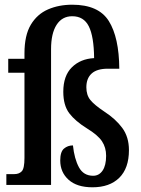

<svg xmlns="http://www.w3.org/2000/svg" viewBox="-20 -786 601 816"><path d="M373 10Q307 10 271.5 -22Q236 -54 236 -104Q236 -141 252 -154.5Q268 -168 290 -168Q296 -111 315.5 -75Q335 -39 376 -39Q401 -39 416 -61Q431 -83 431 -124Q431 -159 413.5 -185.5Q396 -212 350 -240Q300 -271 274.5 -304.5Q249 -338 249 -396Q249 -464 285.5 -500Q322 -536 380 -539Q379 -631 357.5 -674Q336 -717 287 -717Q244 -717 220.5 -680.5Q197 -644 197 -577V0H7V-46H41Q61 -46 72.5 -58Q84 -70 84 -115V-477H15V-536H84V-559Q84 -636 111 -681Q138 -726 184 -746Q230 -766 287 -766Q399 -766 442.5 -696.5Q486 -627 487 -494H438Q392 -494 369.5 -473.5Q347 -453 347 -415Q347 -382 364 -361Q381 -340 423 -312Q471 -281 499.5 -242.5Q528 -204 528 -148Q528 -71 487 -30.5Q446 10 373 10Z"/></svg>

Font: Noto Serif Ethiopic ExtraCondensed SemiBold
Style: Regular
Weight: 600
Width: 2
Designer: Monotype Design Team
Foundry: Monotype Imaging Inc.
Version: Version 2.102; ttfautohint (v1.8.4.7-5d5b)